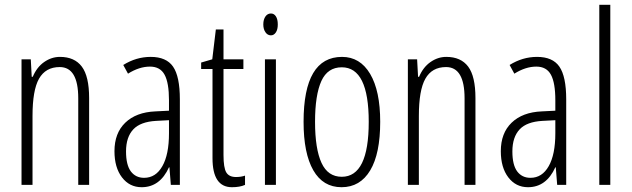

<svg xmlns="http://www.w3.org/2000/svg" viewBox="-20 -780 2665 810"><path d="M310.1 0V-365.2Q310.1 -497.1 231.9 -497.1Q172.4 -497.1 144.5 -447.8Q117.2 -399.4 117.2 -291V0H70.8V-529.8H109.9L113.8 -456.1H118.2Q135.3 -496.6 166 -518.1Q197.3 -540 232.9 -540Q294.4 -540 325.2 -499Q356 -458 356 -366.2V0Z M587.9 -29.8Q637.2 -29.8 665 -79.1Q692.9 -127.9 692.9 -217.8V-272.9L637.7 -270Q572.8 -266.1 543 -234.9Q511.7 -202.1 511.7 -141.1Q511.7 -84 532.2 -56.6Q552.7 -29.8 587.9 -29.8ZM700.7 0 694.8 -74.2H692.9Q654.8 9.8 577.6 9.8Q526.4 9.8 494.6 -31.7Q462.9 -73.2 462.9 -142.1Q462.9 -218.3 508.3 -262.2Q554.2 -306.6 635.7 -310.1L692.9 -313V-356.9Q692.9 -430.7 674.3 -464.8Q655.8 -499 612.8 -499Q567.4 -499 520 -469.2L500 -505.9Q554.7 -540 615.7 -540Q681.6 -540 710 -499Q738.8 -457.5 738.8 -360.8V0Z M975.6 -33.2Q997.1 -33.2 1013.7 -39.1V0Q991.7 9.8 958.5 9.8Q876.5 9.8 876.5 -112.8V-488.8H828.6V-516.1L875.5 -529.8L890.6 -655.8H922.9V-529.8H1006.8V-488.8H922.9V-126Q922.9 -72.3 934.6 -52.7Q946.3 -33.2 975.6 -33.2Z M1090.8 -676.8Q1090.8 -697.8 1100.1 -710.9Q1108.9 -723.1 1123 -723.1Q1136.2 -723.1 1144 -710.9Q1151.9 -698.7 1151.9 -676.8Q1151.9 -655.8 1144 -643.6Q1135.7 -630.9 1123 -630.9Q1108.9 -630.9 1100.1 -643.6Q1090.8 -656.7 1090.8 -676.8ZM1144 0H1097.7V-529.8H1144Z M1309.1 -266.1Q1309.1 -151.9 1336.4 -92.8Q1363.3 -34.2 1421.9 -34.2Q1535.6 -34.2 1535.6 -266.1Q1535.6 -496.1 1421.9 -496.1Q1362.3 -496.1 1335.9 -438.5Q1309.1 -379.4 1309.1 -266.1ZM1584 -266.1Q1584 -131.8 1542 -61.5Q1499.5 9.8 1420.9 9.8Q1342.8 9.8 1301.8 -61.5Q1260.7 -132.8 1260.7 -266.1Q1260.7 -540 1422.9 -540Q1499 -540 1541.5 -468.3Q1584 -396.5 1584 -266.1Z M1939.9 0V-365.2Q1939.9 -497.1 1861.8 -497.1Q1802.2 -497.1 1774.4 -447.8Q1747.1 -399.4 1747.1 -291V0H1700.7V-529.8H1739.7L1743.7 -456.1H1748Q1765.1 -496.6 1795.9 -518.1Q1827.1 -540 1862.8 -540Q1924.3 -540 1955.1 -499Q1985.8 -458 1985.8 -366.2V0Z M2217.8 -29.8Q2267.1 -29.8 2294.9 -79.1Q2322.8 -127.9 2322.8 -217.8V-272.9L2267.6 -270Q2202.6 -266.1 2172.9 -234.9Q2141.6 -202.1 2141.6 -141.1Q2141.6 -84 2162.1 -56.6Q2182.6 -29.8 2217.8 -29.8ZM2330.6 0 2324.7 -74.2H2322.8Q2284.7 9.8 2207.5 9.8Q2156.2 9.8 2124.5 -31.7Q2092.8 -73.2 2092.8 -142.1Q2092.8 -218.3 2138.2 -262.2Q2184.1 -306.6 2265.6 -310.1L2322.8 -313V-356.9Q2322.8 -430.7 2304.2 -464.8Q2285.6 -499 2242.7 -499Q2197.3 -499 2149.9 -469.2L2129.9 -505.9Q2184.6 -540 2245.6 -540Q2311.5 -540 2339.8 -499Q2368.7 -457.5 2368.7 -360.8V0Z M2554.7 0H2508.3V-759.8H2554.7Z"/></svg>

Font: Germano
Style: Regular
Weight: 300
Width: 3
Foundry: Ascender Corporation
Version: Version 1.10; ttfautohint (v1.5)